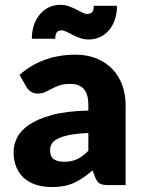

<svg xmlns="http://www.w3.org/2000/svg" viewBox="-20 -750 579 778"><path d="M418 0Q396 0 384.8 -6Q373.5 -12 366 -31L355 -59.5Q335.5 -43 317.5 -30.5Q299.5 -18 280.2 -9.2Q261 -0.5 239.2 3.8Q217.5 8 191 8Q155.5 8 126.5 -1.2Q97.5 -10.5 77.2 -28.5Q57 -46.5 46 -73.2Q35 -100 35 -135Q35 -162.5 49 -191.5Q63 -220.5 97.5 -244.2Q132 -268 190.5 -284Q249 -300 338 -302V-324Q338 -369.5 319.2 -389.8Q300.5 -410 266 -410Q238.5 -410 221 -404Q203.5 -398 189.8 -390.5Q176 -383 163 -377Q150 -371 132 -371Q116 -371 104.8 -378.8Q93.5 -386.5 87 -398L59 -446.5Q106 -488 163.2 -508.2Q220.5 -528.5 286 -528.5Q333 -528.5 370.8 -513.2Q408.5 -498 434.8 -470.8Q461 -443.5 475 -406Q489 -368.5 489 -324V0ZM240 -94.5Q270 -94.5 292.5 -105Q315 -115.5 338 -139V-211Q291.5 -209 261.5 -203Q231.5 -197 214 -188Q196.5 -179 189.8 -167.5Q183 -156 183 -142.5Q183 -116 197.5 -105.2Q212 -94.5 240 -94.5ZM333 -693.5Q345 -693.5 352.5 -699.8Q360 -706 360 -726.5H454Q454 -695 445.2 -669.8Q436.5 -644.5 421 -626.8Q405.5 -609 384.5 -599.5Q363.5 -590 339 -590Q320.5 -590 304.5 -595.8Q288.5 -601.5 274.8 -608.5Q261 -615.5 249.8 -621.2Q238.5 -627 230 -627Q218 -627 211 -620.2Q204 -613.5 204 -593H109Q109 -624.5 118 -649.8Q127 -675 142.5 -693Q158 -711 179 -720.8Q200 -730.5 224 -730.5Q242.5 -730.5 258.8 -724.8Q275 -719 288.5 -712Q302 -705 313.2 -699.2Q324.5 -693.5 333 -693.5Z"/></svg>

Font: LatoHex
Style: Regular
Weight: 900
Designer: Lukasz Dziedzic
Foundry: tyPoland Lukasz Dziedzic
Version: Version 1.104; Western+Polish opensource